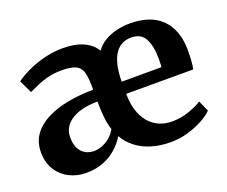

<svg xmlns="http://www.w3.org/2000/svg" viewBox="-99 -721 1046 884"><g transform="rotate(-20 424.0 -279.0)"><path d="M185.5 11Q141.5 11 103.8 -8Q66 -27 43.5 -63Q21 -99 21 -149.5Q21 -199.5 46.8 -235Q72.5 -270.5 117.2 -293.2Q162 -316 220.8 -327Q279.5 -338 345.5 -338.5V-358Q345 -402.5 337 -427.2Q329 -452 306 -462Q283 -472 238.5 -472Q200 -472 170.2 -464.2Q140.5 -456.5 116.8 -445.8Q93 -435 73 -426L43 -489Q52.5 -497.5 74.8 -510.2Q97 -523 128.5 -535.8Q160 -548.5 198.5 -557.2Q237 -566 278.5 -566Q339.5 -566 379.8 -547.2Q420 -528.5 439 -495.5Q455.5 -519.5 482 -535.5Q508.5 -551.5 541 -559.5Q573.5 -567.5 607 -567.5Q708.5 -567.5 762 -515Q815.5 -462.5 817.5 -366.5Q817.5 -334 816 -310.2Q814.5 -286.5 810.5 -268.5H482Q482 -223.5 493 -188Q504 -152.5 524.5 -127.5Q545 -102.5 574 -89.5Q603 -76.5 638.5 -76.5Q682 -76.5 722.2 -90.8Q762.5 -105 785.5 -120.5L809 -67.5Q793 -50 760.5 -32Q728 -14 686.5 -1.5Q645 11 600.5 11Q549.5 11 506.5 -2Q463.5 -15 431.8 -39.5Q400 -64 381 -98Q362.5 -67 334.2 -42.2Q306 -17.5 268.8 -3.2Q231.5 11 185.5 11ZM481.5 -328 676.5 -328.5Q677.5 -337 677.8 -349.5Q678 -362 678 -371Q678 -431 658.8 -467.8Q639.5 -504.5 591.5 -504.5Q569 -504.5 549.5 -495.8Q530 -487 514.8 -466.8Q499.5 -446.5 490.8 -412.5Q482 -378.5 481.5 -328ZM255 -71.5Q272.5 -71.5 292.5 -78.8Q312.5 -86 331 -101.2Q349.5 -116.5 362.5 -139.5Q353 -167 349.2 -203.2Q345.5 -239.5 345.5 -280.5Q299.5 -280 266.5 -271Q233.5 -262 212.2 -246.5Q191 -231 181 -211.2Q171 -191.5 171 -169Q171 -121 194 -96.2Q217 -71.5 255 -71.5Z"/></g></svg>

Font: Merriweather 24pt
Style: Bold
Weight: 700
Designer: Eben Sorkin
Foundry: Eben Sorkin
Version: Version 2.100